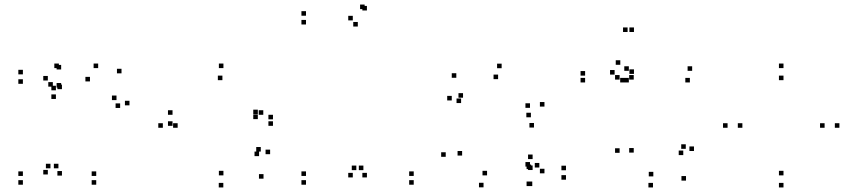

<svg xmlns="http://www.w3.org/2000/svg" viewBox="-20 -801 3760 843"><path d="M402.5 10V-10H382.5V10ZM402.5 -28.5V-48.5H382.5V-28.5ZM236.5 -62V-82H216.5V-62ZM252 -30V-50H232V-30ZM252 -409.5V-429.5H232V-409.5ZM248.5 -416.5V-436.5H228.5V-416.5ZM248.5 -496V-516H228.5V-496ZM238.5 -502V-522H218.5V-502ZM80.5 -474.5V-494.5H60.5V-474.5ZM80.5 -433V-453H60.5V-433ZM212 -420.5V-440.5H192V-420.5ZM190 -447.5V-467.5H170V-447.5ZM190 -35V-55H170V-35ZM201.5 -62V-82H181.5V-62ZM80.5 -28.5V-48.5H60.5V-28.5ZM80.5 10V-10H60.5V10ZM548.5 -338.5V-358.5H528.5V-338.5ZM513.5 -479V-499H493.5V-479ZM411 -502V-522H391V-502ZM225.5 -404.5V-424.5H205.5V-404.5ZM225.5 -366.5V-386.5H205.5V-366.5ZM375 -443.5V-463.5H355V-443.5ZM491.5 -361.5V-381.5H471.5V-361.5ZM507.5 -327V-347H487.5V-327Z M1137 -16.5V-36.5H1117V-16.5ZM1166 -124V-144H1146V-124ZM1125 -135.5V-155.5H1105V-135.5ZM1117.5 -115.5V-135.5H1097.5V-115.5ZM961 -31V-51H941V-31ZM760 -240V-260H740V-240ZM956.5 -449V-469H936.5V-449ZM1112 -299.5V-319.5H1092V-299.5ZM1112 -278V-298H1092V-278ZM1136 -297V-317H1116V-297ZM737.5 -297V-317H717.5V-297ZM737.5 -248.5V-268.5H717.5V-248.5ZM1178.5 -248.5V-268.5H1158.5V-248.5ZM1178.5 -277V-297H1158.5V-277ZM961 -502V-522H941V-502ZM695 -240V-260H675V-240ZM960.5 22V2H940.5V22Z M1796.5 10V-10H1776.5V10ZM1796.5 -28.5V-48.5H1776.5V-28.5ZM1575.5 -54V-74H1555.5V-54ZM1591 -22V-42H1571V-22ZM1591 -755V-775H1571V-755ZM1581 -761V-781H1561V-761ZM1323.5 -732V-752H1303.5V-732ZM1323.5 -693.5V-713.5H1303.5V-693.5ZM1551 -684.5V-704.5H1531V-684.5ZM1529 -711.5V-731.5H1509V-711.5ZM1529 -22V-42H1509V-22ZM1544.5 -54V-74H1524.5V-54ZM1323.5 -28.5V-48.5H1303.5V-28.5ZM1323.5 10V-10H1303.5V10Z M2317 16V-4H2297V16ZM2465 -12V-32H2445V-12ZM2465 -53.5V-73.5H2445V-53.5ZM2348 -65.5V-85.5H2328V-65.5ZM2370.5 -40V-60H2350.5V-40ZM2370.5 -333V-353H2350.5V-333ZM2182.5 -501.5V-521.5H2162.5V-501.5ZM1983.5 -459.5V-479.5H1963.5V-459.5ZM1963.5 -360V-380H1943.5V-360ZM2004.5 -348.5V-368.5H1984.5V-348.5ZM2013 -372V-392H1993V-372ZM2167 -453.5V-473.5H2147V-453.5ZM2307 -327.5V-347.5H2287V-327.5ZM2307 -69.5V-89.5H2287V-69.5ZM2312 -58.5V-78.5H2292V-58.5ZM2312 16V-4H2292V16ZM2318.5 -54.5V-74.5H2298.5V-54.5ZM2318.5 -102.5V-122.5H2298.5V-102.5ZM2118.5 -31V-51H2098.5V-31ZM2009 -118V-138H1989V-118ZM2324.5 -241V-261H2304.5V-241ZM2311 -286V-306H2291V-286ZM1937 -112.5V-132.5H1917V-112.5ZM2103 21.5V1.5H2083V21.5Z M2992 -8V-28H2972V-8ZM3027 -138V-158H3007V-138ZM2991 -147.5V-167.5H2971V-147.5ZM2980 -120V-140H2960V-120ZM2848.5 -26.5V-46.5H2828.5V-26.5ZM2762.5 -131V-151H2742.5V-131ZM2762.5 -451.5V-471.5H2742.5V-451.5ZM2741 -439V-459H2721V-439ZM3009 -439V-459H2989V-439ZM3019 -490V-510H2999V-490ZM2741 -490V-510H2721V-490ZM2763.5 -476.5V-496.5H2743.5V-476.5ZM2763.5 -660.5V-680.5H2743.5V-660.5ZM2735.5 -660.5V-680.5H2715.5V-660.5ZM2678.5 -473.5V-493.5H2658.5V-473.5ZM2703.5 -516.5V-536.5H2683.5V-516.5ZM2549 -469V-489H2529V-469ZM2549 -439V-459H2529V-439ZM2723 -439V-459H2703V-439ZM2700.5 -451.5V-471.5H2680.5V-451.5ZM2700.5 -130V-150H2680.5V-130ZM2847 22V2H2827V22Z M3665.5 -240V-260H3645.5V-240ZM3420 -502V-522H3400V-502ZM3174.5 -240V-260H3154.5V-240ZM3420 22V2H3400V22ZM3239.5 -240V-260H3219.5V-240ZM3420 -449V-469H3400V-449ZM3600.5 -240V-260H3580.5V-240ZM3420 -31V-51H3400V-31Z"/></svg>

Font: Monaspace Xenon Dots Var
Style: Regular
Weight: 400
Designer: Riley Cran and the Lettermatic Team
Version: Version 1.100 (Monaspace Xenon Dots)